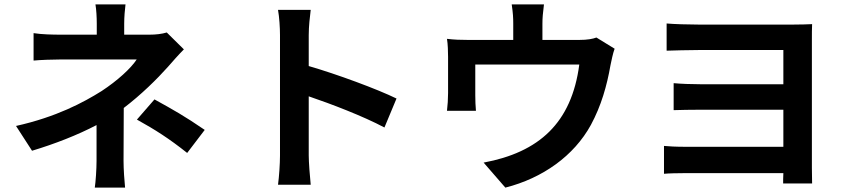

<svg xmlns="http://www.w3.org/2000/svg" viewBox="-20 -801 3864 875"><path d="M126 -114C229 -145 332 -185 420 -231V-68C420 -30 416 28 412 54H550C547 25 543 -30 543 -68C543 -128 544 -232 544 -309C623 -369 696 -441 745 -496C765 -519 794 -552 818 -576L740 -653C717 -646 690 -643 661 -643H546V-693C546 -723 549 -758 552 -781H415C419 -757 421 -723 421 -693V-643H255C222 -643 169 -644 133 -650V-525C163 -528 223 -530 257 -530H603C576 -489 516 -434 443 -386C360 -334 237 -268 53 -227ZM604 -256C687 -210 750 -170 833 -104L913 -209C821 -272 771 -300 684 -348Z M1247 -756C1253 -723 1256 -675 1256 -641V-92C1256 -54 1252 4 1247 41H1396C1392 3 1387 -64 1387 -92V-362C1490 -327 1634 -272 1732 -220L1787 -352C1699 -395 1515 -463 1387 -500V-641C1387 -681 1392 -723 1396 -756Z M2017 -296H2149C2147 -315 2146 -345 2146 -367V-507H2620C2585 -240 2436 -107 2184 -60L2283 54C2453 11 2596 -91 2673 -232C2720 -319 2746 -411 2762 -503C2766 -522 2773 -558 2781 -579L2698 -630C2682 -624 2659 -619 2618 -619H2452V-693C2452 -720 2454 -740 2459 -781H2312C2318 -740 2319 -720 2319 -693V-619H2115C2078 -619 2051 -620 2017 -624C2021 -601 2022 -563 2022 -542V-377C2022 -351 2020 -320 2017 -296Z M3006 -9C3026 -11 3069 -12 3103 -12H3550C3549 6 3549 24 3549 35H3681C3681 16 3680 -16 3680 -36V-614C3680 -641 3680 -676 3681 -691C3661 -690 3626 -689 3597 -689H3162C3118 -689 3050 -691 3018 -694V-570C3048 -571 3118 -573 3162 -573H3550V-417H3176C3132 -417 3081 -419 3050 -422V-299C3076 -300 3132 -301 3176 -301H3550V-132H3104C3061 -132 3025 -134 3006 -136Z"/></svg>

Font: Kinto Sans
Style: Bold
Weight: 700
Designer: Authors: Ryoko NISHIZUKA  (kana & ideographs); Paul D. Hunt (Latin, Greek & Cyrillic); Wenlong ZHANG  (bopomofo); Sandol
Foundry: Adobe Systems Incorporated, ookami Inc.
Version: Version 0.001